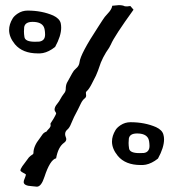

<svg xmlns="http://www.w3.org/2000/svg" viewBox="-20 -720 662 740"><path d="M201.2 -299.8 202.1 -300.8H200.7ZM114.3 -559.1Q128.4 -559.1 131.3 -559.6Q142.6 -561.5 148.2 -568.1Q153.8 -574.7 153.8 -587.4Q153.3 -607.4 148.9 -616.2Q139.2 -635.7 105.5 -635.7Q77.1 -635.7 73.2 -615.7Q72.3 -607.9 72.3 -598.6Q72.3 -588.9 74.2 -577.1Q77.1 -559.1 114.3 -559.1ZM517.1 -129.9Q531.2 -129.9 534.2 -130.4Q544.9 -131.8 550.5 -138.7Q556.2 -145.5 556.2 -157.7Q555.7 -177.7 551.3 -186.5Q541.5 -205.6 508.3 -205.6Q480 -205.6 476.6 -186Q475.6 -177.7 475.6 -168.9Q475.6 -159.2 477.5 -147.5Q480.5 -129.9 517.1 -129.9ZM122.1 -0.5 103 -2.4Q71.3 -3.9 71.3 -18.6Q71.3 -21.5 72.3 -24.9Q78.6 -40.5 80.1 -46.9L77.6 -49.3Q60.5 -58.1 58.6 -62.5Q58.6 -68.4 65.9 -79.1Q78.1 -96.2 91.3 -113.3Q94.7 -117.7 107.9 -126.5L108.9 -130.4Q108.9 -156.7 133.3 -187Q138.2 -194.3 143.8 -201.9Q149.4 -209.5 159.2 -212.9Q160.2 -215.3 170.9 -226.6Q175.3 -231.9 175.3 -237.3Q175.3 -239.7 174.3 -242.7Q174.3 -243.7 175.3 -245.1Q177.7 -248 186.5 -262.7Q195.8 -279.3 196.3 -281.7Q196.3 -284.7 195.3 -286.1Q190.4 -292 190.4 -298.3Q190.4 -308.1 201.2 -320.8L208 -330.1Q220.7 -353 226.1 -358.9Q233.4 -367.2 233.4 -377Q233.4 -390.6 237.8 -400.4L258.8 -438.5Q264.6 -449.2 272 -455.1Q285.2 -465.8 286.6 -480.5Q289.6 -511.7 358.9 -617.2Q377.9 -647 383.8 -654.8L401.4 -674.8Q411.1 -687 412.6 -697.8L438 -700.2Q453.1 -700.2 460.9 -695.8Q462.4 -695.3 470.2 -695.3L482.4 -696.8L494.6 -682.6Q419.9 -579.1 407.7 -549.3Q403.3 -538.6 388.7 -518.1Q377 -499 368.7 -479Q362.8 -462.9 357.4 -447Q352.1 -431.2 336.9 -403.3Q324.2 -377 314 -368.2Q311.5 -366.7 311 -362.8Q311 -359.9 311.5 -356.7Q312 -353.5 312 -351.6Q312 -345.7 307.6 -341.8Q297.9 -334.5 291.5 -320.8L280.8 -298.8Q263.2 -266.6 254.4 -244.1Q248 -227.5 239.5 -220.5Q231 -213.4 231 -203.1Q231 -198.2 233.4 -191.9Q235.4 -187.5 235.4 -183.6Q235.4 -175.8 227.1 -169.9Q204.1 -153.8 196.3 -109.9Q172.9 -104.5 151.4 -38.6Q139.2 -0.5 122.1 -0.5ZM134.3 -514.2H125.5Q67.4 -514.2 37.6 -549.3Q15.1 -576.7 15.1 -604.5Q15.1 -626.5 28.8 -648.9Q34.2 -658.2 47.9 -667.5Q65.4 -679.2 86.4 -679.2Q141.1 -679.2 185.1 -660.2Q209 -648.9 213.9 -631.3Q215.8 -622.6 215.8 -613.3Q215.8 -581.5 192.4 -539.1L180.2 -530.3Q156.7 -515.1 134.3 -514.2ZM530.8 -84H522Q463.4 -84 434.1 -119.1Q411.6 -146.5 411.6 -174.3Q411.6 -196.3 425.3 -218.8Q430.7 -228 444.3 -237.3Q461.9 -249 482.9 -249Q537.6 -249 581.5 -230Q605.5 -218.8 609.9 -200.7Q612.3 -192.4 612.3 -183.1Q612.3 -151.4 588.9 -108.9L576.7 -100.1Q553.2 -85 530.8 -84Z"/></svg>

Font: Kurland
Style: Regular
Weight: 400
Designer: GGBot
Version: 0.22